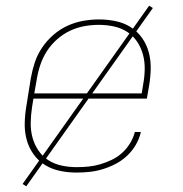

<svg xmlns="http://www.w3.org/2000/svg" viewBox="-20 -596 640 672"><path d="M248 8Q218 8 189.5 2Q161 -4 137.5 -18.5Q114 -33 97.5 -56Q81 -79 73.5 -106.5Q66 -134 66.5 -163.5Q67 -193 72 -223L88 -323Q93 -351 102 -378Q111 -405 127.5 -429.5Q144 -454 167 -474Q190 -494 216.5 -506Q243 -518 271 -523Q299 -528 327 -528Q356 -528 385 -522Q414 -516 437.5 -501Q461 -486 477 -463.5Q493 -441 500.5 -413.5Q508 -386 507.5 -356.5Q507 -327 502 -297L494 -251H97L92 -220Q88 -193 87.5 -166.5Q87 -140 93.5 -115.5Q100 -91 114 -70Q128 -49 149 -35.5Q170 -22 195.5 -16.5Q221 -11 248 -11Q269 -11 289.5 -13Q310 -15 330.5 -21Q351 -27 371 -36.5Q391 -46 407.5 -61Q424 -76 435.5 -95Q447 -114 452 -134H473Q468 -111 455.5 -89.5Q443 -68 425 -51Q407 -34 385 -22.5Q363 -11 340 -4Q317 3 294 5.5Q271 8 248 8ZM100 -269H476L481 -300Q486 -327 486.5 -353.5Q487 -380 480.5 -404.5Q474 -429 460 -450Q446 -471 425 -484.5Q404 -498 378.5 -503.5Q353 -509 326 -509Q301 -509 275.5 -504.5Q250 -500 225.5 -488.5Q201 -477 180 -458.5Q159 -440 144.5 -417.5Q130 -395 121.5 -370Q113 -345 109 -320ZM72 56 59 48 502 -576 515 -568Z"/></svg>

Font: Iosevka SS04 Th Ex Obl
Style: Regular
Weight: 100
Width: 7
Italic angle: -9°
Monospace: yes
Designer: Belleve Invis
Foundry: Belleve Invis
Version: Version 19.0.0; ttfautohint (v1.8.4)